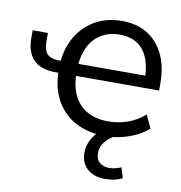

<svg xmlns="http://www.w3.org/2000/svg" viewBox="-78 -567 784 832"><g transform="rotate(10 314.0 -151.5)"><path d="M408 9Q333 9 277.5 -20Q222 -49 191.5 -103Q161 -157 159 -230L168 -226H149Q81 -226 49.5 -259.5Q18 -293 18 -353V-388H85V-352Q85 -313 101 -296Q117 -279 155 -279H166L160 -273Q166 -340 197 -390Q228 -440 278 -467.5Q328 -495 392 -495Q459 -495 505.5 -466Q552 -437 577.5 -384Q603 -331 603 -257V-226H232L237 -230Q240 -146 284.5 -101Q329 -56 408 -56Q451 -56 491 -69.5Q531 -83 568 -114L595 -57Q562 -27 511 -9Q460 9 408 9ZM394 -435Q348 -435 314 -415Q280 -395 261 -359Q242 -323 238 -275L231 -279H550L533 -266Q533 -345 498 -390Q463 -435 394 -435ZM436 192Q389 192 360 166Q331 140 331 95Q331 55 356.5 19.5Q382 -16 426 -36L455 0Q440 6 424.5 18.5Q409 31 399 48Q389 65 389 86Q389 114 405.5 128Q422 142 447 142Q460 142 473 139Q486 136 500 130L514 175Q500 183 480.5 187.5Q461 192 436 192Z"/></g></svg>

Font: NunitoSans1
Style: Book
Weight: 400
Designer: Vernon Adams
Foundry: Vernon Adams
Version: Version 3.101;gftools[0.9.27]